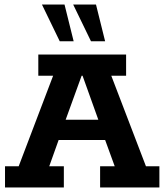

<svg xmlns="http://www.w3.org/2000/svg" viewBox="-20 -822 721 842"><path d="M2 0V-93H62L213 -490H148V-583H533V-490H468L620 -93H679V0H419V-93H483L428 -244L470 -208H212L250 -244L196 -93H260V0ZM256 -264 235 -297H442L423 -264L342 -490H338ZM379 -641 301 -802H401L441 -641ZM242 -641 164 -802H263L303 -641Z"/></svg>

Font: Rokkitt SemiBold
Style: Bold
Weight: 700
Version: Version 3.103